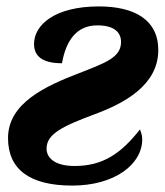

<svg xmlns="http://www.w3.org/2000/svg" viewBox="-20 -568 513 598"><path d="M205 10C337 10 423 -56 423 -134C423 -149 418 -158 416 -165C357 -90 301 -51 212 -51C150 -51 125 -77 125 -105C125 -151 175 -175 277 -213C363 -245 473 -301 473 -412C473 -507 398 -548 288 -548C150 -548 86 -490 86 -431C86 -396 108 -371 173 -371C186 -444 220 -489 283 -489C335 -489 357 -468 357 -437C357 -389 308 -372 226 -340C122 -300 5 -247 5 -138C5 -40 73 10 205 10Z"/></svg>

Font: Noto Serif SemiCondensed Extra
Style: Italic
Weight: 800
Width: 4
Italic angle: -12°
Designer: Monotype Design Team
Foundry: Monotype Imaging Inc.
Version: Version 1.901